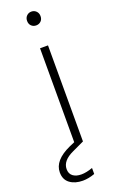

<svg xmlns="http://www.w3.org/2000/svg" viewBox="-223 -783 612 1020"><g transform="rotate(-20 82.5 -273.0)"><path d="M105 -742Q121 -742 132 -731Q143 -720 143 -703Q143 -685 132 -674.5Q121 -664 105 -664Q89 -664 78 -674.5Q67 -685 67 -703Q67 -720 78 -731Q89 -742 105 -742ZM82 -543H127V0L61 31Q-5 61 -5 109Q-5 135 12.5 148.5Q30 162 60 162Q88 162 124 149V183Q88 196 56 196Q12 196 -16.5 175Q-45 154 -45 113Q-45 45 52 1L82 -12Z"/></g></svg>

Font: Fz Poppins ExtLt
Style: Regular
Weight: 200
Designer: Ninad Kale (Devanagari), Jonny Pinhorn (Latin)
Foundry: Indian Type Foundry
Version: Vit hóa bi Vntype.Com & FontZin.Com